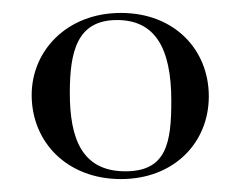

<svg xmlns="http://www.w3.org/2000/svg" viewBox="-20 -650 372 297"><path d="M167 -373C249 -373 303 -429 303 -501C303 -573 250 -630 167 -630C84 -630 29 -572 29 -503C29 -430 84 -373 167 -373ZM174 -385C106 -385 88 -437 88 -506C88 -570 99 -619 161 -619C219 -619 245 -577 245 -494C245 -430 238 -385 174 -385Z"/></svg>

Font: Cormorant Garamond
Style: Regular
Weight: 400
Designer: Christian Thalmann (Catharsis Fonts)
Foundry: Catharsis Fonts
Version: Version 4.002;Glyphs 3.4 (3410)